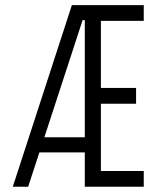

<svg xmlns="http://www.w3.org/2000/svg" viewBox="-20 -713 626 733"><path d="M28.8 0H87.4L130.4 -131.3H303.7V0H528.8V-60.1H365.2V-316.9H499.5V-377.4H365.2V-633.3H528.8V-693.4H254.4ZM149.4 -189 295.4 -636.2H303.7V-189Z"/></svg>

Font: Cascadia Mono NF Light
Style: Regular
Weight: 300
Monospace: yes
Designer: Aaron Bell
Foundry: Saja Typeworks
Version: Version 2404.023